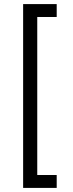

<svg xmlns="http://www.w3.org/2000/svg" viewBox="-20 -780 357 938"><path d="M93 138V-760H257V-697H162V75H257V138Z"/></svg>

Font: IBM Plex Sans Arabic
Style: Regular
Weight: 400
Designer: Mike Abbink, Paul van der Laan, Pieter van Rosmalen, Wael Morcos, Khajak Apelian
Foundry: Bold Monday
Version: Version 1.005